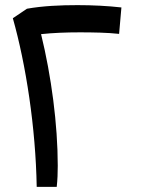

<svg xmlns="http://www.w3.org/2000/svg" viewBox="-20 -728 559 748"><path d="M123 0H201C204 -27 205 -54 205 -82C205 -243 180 -432 140 -595C187 -600 237 -602 291 -602C342 -602 399 -601 444 -596L453 -699C400 -705 341 -708 282 -708C215 -708 147 -705 85 -694L30 -657C81 -477 119 -231 123 0Z"/></svg>

Font: Wafeq Medium
Style: Regular
Weight: 500
Designer: Rasmus Andersson & Azza Alameddine
Foundry: Google & TypeTogether
Version: Version 3.000;January 28, 2025;FontCreator 15.0.0.3014 64-bi